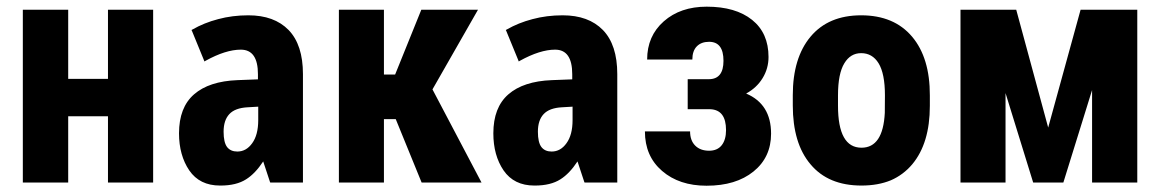

<svg xmlns="http://www.w3.org/2000/svg" viewBox="-20 -558 3561 587"><path d="M448.2 0H310.1V-202.6H188.5V0H49.8V-528.3H188.5V-316.9H310.1V-528.3H448.2Z M769.5 -190.9V-231.9L737.3 -230Q698.7 -228 681.2 -209.2Q663.6 -190.4 663.6 -155.3Q663.6 -122.6 674.3 -108.4Q685.1 -94.7 705.6 -94.7Q732.9 -94.7 751 -120.1Q769.5 -145.5 769.5 -190.9ZM647 -499.5Q690.4 -511.2 739.3 -511.2Q818.4 -511.2 862.3 -466.3Q906.2 -420.9 906.2 -331.5V-3.4V0H902.3H808.6H806.2L805.2 -2.4L784.7 -64.5Q760.3 -27.3 732.4 -9.8Q702.6 9.3 654.3 9.3Q653.8 9.3 653.3 9.3Q653.3 9.3 652.8 9.3Q590.3 9.3 558.6 -37.1Q543 -60.1 535.2 -88.4Q527.3 -116.7 527.3 -150.4Q527.3 -229.5 573.2 -269.5Q619.1 -309.6 706.1 -313L768.6 -315.4V-331.1Q768.6 -406.2 716.3 -406.2Q669.9 -406.2 608.4 -372.1L605 -370.1L603.5 -374L566.9 -463.4L565.4 -466.3L568.4 -467.8Q604 -488.3 647 -499.5Z M1189.9 -193.8H1153.8V0H1016.1V-528.3H1153.8V-330.1H1188L1268.1 -528.3H1441.4L1302.2 -284.7L1452.1 0H1269Z M1730.5 -190.9V-231.9L1698.2 -230Q1659.7 -228 1642.1 -209.2Q1624.5 -190.4 1624.5 -155.3Q1624.5 -122.6 1635.3 -108.4Q1646 -94.7 1666.5 -94.7Q1693.8 -94.7 1711.9 -120.1Q1730.5 -145.5 1730.5 -190.9ZM1607.9 -499.5Q1651.4 -511.2 1700.2 -511.2Q1779.3 -511.2 1823.2 -466.3Q1867.2 -420.9 1867.2 -331.5V-3.4V0H1863.3H1769.5H1767.1L1766.1 -2.4L1745.6 -64.5Q1721.2 -27.3 1693.4 -9.8Q1663.6 9.3 1615.2 9.3Q1614.7 9.3 1614.3 9.3Q1614.3 9.3 1613.8 9.3Q1551.3 9.3 1519.5 -37.1Q1503.9 -60.1 1496.1 -88.4Q1488.3 -116.7 1488.3 -150.4Q1488.3 -229.5 1534.2 -269.5Q1580.1 -309.6 1667 -313L1729.5 -315.4V-331.1Q1729.5 -406.2 1677.2 -406.2Q1630.9 -406.2 1569.3 -372.1L1565.9 -370.1L1564.5 -374L1527.8 -463.4L1526.4 -466.3L1529.3 -467.8Q1564.9 -488.3 1607.9 -499.5Z M2191.9 -372.1Q2191.9 -430.2 2147.9 -430.2Q2124 -430.2 2110.4 -416.3Q2096.7 -402.3 2096.7 -376H1958.5Q1958.5 -447.8 2009.3 -492.7Q2060.1 -537.6 2140.6 -537.6Q2229 -537.6 2279.3 -497.3Q2329.6 -457 2329.6 -383.8Q2329.6 -348.6 2311.5 -319.1Q2293.5 -289.6 2261.2 -272Q2337.4 -239.7 2337.4 -149.4Q2337.4 -77.1 2283.7 -33.7Q2230 9.8 2140.1 9.8Q2056.6 9.8 2004.2 -35.4Q1951.7 -80.6 1951.7 -156.2H2089.8Q2089.8 -128.4 2105.5 -112.8Q2121.1 -97.2 2147.9 -97.2Q2173.3 -97.2 2186.5 -114Q2199.7 -130.9 2199.7 -160.2Q2199.7 -222.2 2151.4 -224.1H2082.5V-315.9H2147.9Q2191.9 -316.4 2191.9 -372.1Z M2542 -266.6V-234.9Q2542 -106.4 2613.8 -106.4Q2679.7 -106.4 2685.1 -212.9L2685.5 -266.6Q2685.5 -333 2666 -364.7Q2647 -395.5 2612.8 -395.5Q2580.1 -395.5 2561.5 -364.7Q2542 -333 2542 -266.6ZM2403.8 -235.4V-267.1Q2403.8 -380.9 2458 -445.8Q2512.7 -511.2 2612.8 -511.2Q2713.4 -511.2 2768.6 -445.8Q2823.2 -380.9 2822.8 -266.1V-234.4Q2822.8 -120.1 2769 -55.7Q2741.7 -23.4 2703.6 -6.8Q2664.6 9.3 2613.8 9.3Q2512.2 9.3 2458 -55.7Q2430.7 -87.9 2417.2 -133.1Q2403.8 -178.2 2403.8 -235.4Z M3184.6 -168 3283.7 -528.3H3457V0H3318.8V-282.7L3231 0H3138.7L3054.2 -273.4V0H2916.5V-528.3H3086.9Z"/></svg>

Font: MAUL Condensed Bold
Style: Condensed Bold
Weight: 700
Designer: MAUL
Version: Version 1.0; 2020; ttfautohint (v1.8.3)